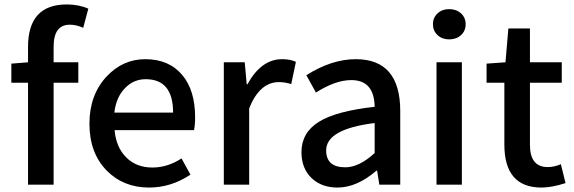

<svg xmlns="http://www.w3.org/2000/svg" viewBox="-20 -830 2578 863"><path d="M354 -705Q323 -719 294 -719Q221 -719 221 -620V-550H332V-458H221V0H106V-458H31V-544L106 -550V-619Q106 -810 280 -810Q334 -810 377 -791Z M460 -63Q382 -142 382 -274Q382 -403 459 -486Q532 -564 633 -564Q740 -564 800 -492Q857 -423 857 -303Q857 -267 852 -245H495Q502 -167 548 -122Q593 -77 665 -77Q733 -77 796 -118L836 -45Q749 13 650 13Q535 13 460 -63ZM758 -324Q758 -474 635 -474Q581 -474 543 -435Q502 -394 494 -324Z M986 -550H1080L1089 -451H1092Q1154 -564 1248 -564Q1285 -564 1310 -552L1289 -452Q1261 -461 1234 -461Q1147 -461 1100 -343V0H986Z M1380 -30Q1335 -74 1335 -146Q1335 -234 1414 -283Q1492 -331 1664 -350Q1662 -470 1559 -470Q1488 -470 1400 -414L1357 -492Q1471 -564 1579 -564Q1779 -564 1779 -331V0H1685L1675 -63H1672Q1584 13 1497 13Q1425 13 1380 -30ZM1664 -142V-277Q1446 -250 1446 -154Q1446 -78 1532 -78Q1594 -78 1664 -142Z M1942 -550H2056V0H1942ZM1947 -672Q1926 -691 1926 -721Q1926 -751 1947 -770Q1967 -789 1999 -789Q2031 -789 2052 -770Q2073 -751 2073 -721Q2073 -691 2052 -672Q2031 -653 1999 -653Q1967 -653 1947 -672Z M2247 -180V-458H2167V-544L2252 -550L2265 -702H2362V-550H2505V-458H2362V-179Q2362 -79 2442 -79Q2471 -79 2501 -92L2522 -7Q2460 13 2414 13Q2247 13 2247 -180Z"/></svg>

Font: Noto Sans S Chinese Medium
Style: Regular
Weight: 500
Designer: Ryoko NISHIZUKA  (kana & ideographs); Paul D. Hunt (Latin, Greek & Cyrillic); Wenlong ZHANG  (bopomofo); Sandoll Communi
Foundry: Adobe Systems Incorporated
Version: Version 1.000;PS 1;hotconv 1.0.78;makeotf.lib2.5.61930